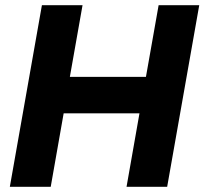

<svg xmlns="http://www.w3.org/2000/svg" viewBox="-20 -722 790 742"><path d="M18 0H176L226 -284H519L469 0H626L750 -702H593L544 -425H250L299 -702H142Z"/></svg>

Font: Geom Bold
Style: Bold Italic
Weight: 700
Italic angle: -10°
Version: Version 1.102